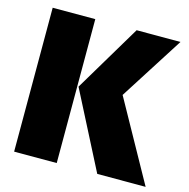

<svg xmlns="http://www.w3.org/2000/svg" viewBox="-103 -797 885 897"><g transform="rotate(15 339.5 -348.0)"><path d="M249 0H43V-696H249ZM464 -387 679 0H445L255 -371L449 -696H661Z"/></g></svg>

Font: FiraGO Heavy
Style: Regular
Weight: 900
Designer: bBox Type
Foundry: bBox Type GmbH
Version: Version 1.001